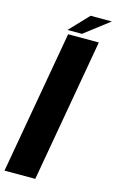

<svg xmlns="http://www.w3.org/2000/svg" viewBox="-136 -964 618 1017"><g transform="rotate(15 172.5 -455.0)"><path d="M-0.2 0H168.5L306.7 -785H138.4ZM129 -806H208.4L344.6 -910.4H228.1Z"/></g></svg>

Font: Anybody Thin
Style: Italic
Weight: 100
Italic angle: -10°
Designer: Tyler Finck
Foundry: Etcetera Type Company
Version: Version 1.114;gftools[0.9.25]